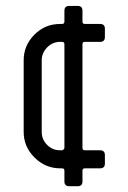

<svg xmlns="http://www.w3.org/2000/svg" viewBox="-20 -645 445 665"><path d="M343.3 -545.4V-516.6Q343.3 -500 326.7 -500H273.9Q265.6 -500 265.6 -491.7V-132.8Q265.6 -124.5 273.9 -124.5H326.7Q343.3 -124.5 343.3 -107.9V-78.6Q343.3 -62 326.7 -62H273.9Q265.6 -62 265.6 -53.7V-16.6Q265.6 0 249 0H219.7Q203.1 0 203.1 -16.6V-53.7Q203.1 -62 194.8 -62H188Q137.2 -62 99.6 -99.4Q62 -136.7 62 -188V-436.5Q62 -487.3 98.9 -524.7Q135.7 -562 188 -562H194.8Q203.1 -562 203.1 -570.3V-607.9Q203.1 -624.5 219.7 -624.5H249Q265.6 -624.5 265.6 -607.9V-570.3Q265.6 -562 273.9 -562H326.7Q343.3 -562 343.3 -545.4ZM203.1 -132.8V-491.7Q203.1 -500 194.8 -500H188Q162.1 -500 143.3 -480.7Q124.5 -461.4 124.5 -436.5V-188Q124.5 -162.1 143.1 -143.3Q161.6 -124.5 188 -124.5H194.8Q196.8 -124.5 200 -127.2Q203.1 -129.9 203.1 -132.8Z"/></svg>

Font: GOSTRUS
Style: type_B
Weight: 400
Designer: Юрий и Татьяна Кривогуз
Version: Version 02.00